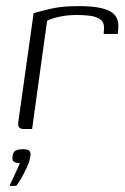

<svg xmlns="http://www.w3.org/2000/svg" viewBox="-20 -422 410 628"><path d="M85 0H58Q48 0 43 -5Q38 -10 40 -24L90 -379Q111 -385 146.5 -393.5Q182 -402 236 -402Q285 -402 313 -395Q341 -388 353 -375.5Q365 -363 366.5 -346.5Q368 -330 365 -311H319L320 -325Q322 -348 308.5 -358Q295 -368 274 -370.5Q253 -373 232 -373Q201 -373 175.5 -367.5Q150 -362 134 -354ZM11 186Q18 171 24.5 157Q31 143 36.5 131Q42 119 45 112Q44 112 42.5 111.5Q41 111 39 111Q32 111 25.5 107Q19 103 21 89Q23 74 32 70Q41 66 57 66Q65 66 70.5 68Q76 70 78.5 75.5Q81 81 79 91Q77 105 68 125Q59 145 49 162Q39 179 33 186Z"/></svg>

Font: Genos Thin Light
Style: Italic
Weight: 300
Italic angle: -8°
Version: Version 1.010